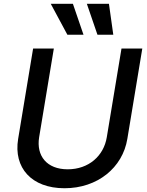

<svg xmlns="http://www.w3.org/2000/svg" viewBox="-20 -984 778 1016"><path d="M622.9 -727.3 545.1 -257.8C529.1 -159.1 449.2 -88.1 338.4 -88.1C227.6 -88.1 171.2 -159.1 187.1 -257.8L264.9 -727.3H155.2L76 -248.9C50.8 -96.2 146.7 12.1 321.4 12.1C495.7 12.1 628.6 -96.2 653.8 -248.9L733 -727.3ZM248.6 -963.8 336.6 -800.1H421.9L365.8 -963.8ZM439.6 -963.8 495.7 -800.1H579.5L556.5 -963.8Z"/></svg>

Font: Margiela Sans Medium
Style: Italic
Weight: 500
Italic angle: -9.39999°
Designer: Stefan Endress, Andreas Faust
Version: Version 1.100;FEAKit 1.0